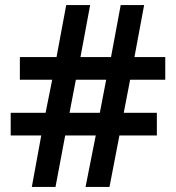

<svg xmlns="http://www.w3.org/2000/svg" viewBox="-20 -734 692 754"><path d="M491 -421 466 -291H596V-202H449L410 0H316L356 -202H236L198 0H105L142 -202H22V-291H159L185 -421H58V-510H202L240 -714H334L296 -510H416L454 -714H546L508 -510H629V-421ZM253 -291H372L397 -421H278Z"/></svg>

Font: Noto Sans Canadian Aboriginal SemiBold
Style: Regular
Weight: 600
Designer: Monotype Design Team, Typotheque's Kevin King
Foundry: Monotype Imaging Inc.
Version: Version 2.004; ttfautohint (v1.8.4.7-5d5b)